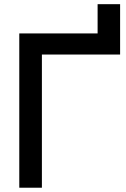

<svg xmlns="http://www.w3.org/2000/svg" viewBox="-20 -876 590 896"><path d="M70 0V-720H435.5V-856.5H540.5V-621.5H175.5V0Z"/></svg>

Font: Vela Sans SemBd
Style: Regular
Weight: 600
Designer: Principal design: Mikhail Sharanda - project Manrope.
Design modification: Ravid Balaliev
Foundry: Mikhail Sharanda
Version: Version 1.001